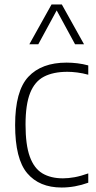

<svg xmlns="http://www.w3.org/2000/svg" viewBox="-20 -828 427 857"><path d="M255 9Q155.5 9 101.5 -54.8Q47.5 -118.5 47.5 -270Q47.5 -422 106.5 -485.2Q165.5 -548.5 277.5 -548.5Q300.5 -548.5 325.5 -545.5Q350.5 -542.5 374 -536V-494.5Q348.5 -501.5 324.5 -504.5Q300.5 -507.5 281 -507.5Q218 -507.5 176.5 -486Q135 -464.5 114.5 -413Q94 -361.5 94 -272Q94 -181.5 113 -129Q132 -76.5 169.2 -54.2Q206.5 -32 261 -32Q285 -32 312.8 -37Q340.5 -42 374 -54V-12.5Q314.5 9 255 9ZM111 -630.5 210 -808H256L355 -630.5H315L233 -781.5L151 -630.5Z"/></svg>

Font: Encode Sans SmCnd XLt
Style: Regular
Weight: 200
Width: 4
Designer: Multiple Designers
Foundry: Impallari Type
Version: Version 3.002; ttfautohint (v1.8.3) -l 8 -r 50 -G 200 -x 14 